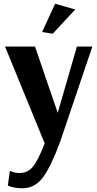

<svg xmlns="http://www.w3.org/2000/svg" viewBox="-20 -750 521 1031"><path d="M263 -569 206 -578 276 -730 384 -699ZM100 261Q77 261 57.5 257Q38 253 30 250L22 246L33 168Q59 179 85 179Q130 179 158 143.5Q186 108 220 20L7 -500H168L290 -144L393 -500H476L303 11Q256 140 212 200.5Q168 261 100 261Z"/></svg>

Font: Arsenal
Style: Bold
Weight: 700
Designer: Andrij Shevchenko
Foundry: Stairsfor
Version: Version 2.001;PS 002.001;hotconv 1.0.88;makeotf.lib2.5.64775